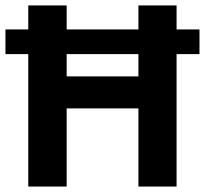

<svg xmlns="http://www.w3.org/2000/svg" viewBox="-20 -683 750 703"><path d="M626.5 -575.2H710.4V-484.9H626.5V0H486.8V-286.1H224.1V0H83.5V-484.9H0V-575.2H83.5V-663.1H224.1V-575.2H486.8V-663.1H626.5ZM486.8 -403.3V-484.9H224.1V-403.3Z"/></svg>

Font: Bpm'online Open Sans
Style: Bold
Weight: 700
Foundry: Ascender Corporation
Version: Version 1.10